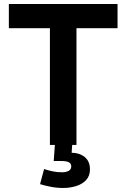

<svg xmlns="http://www.w3.org/2000/svg" viewBox="-20 -720 628 954"><path d="M228 0V-580H24V-700H564V-580H360V0ZM179 195 199 120Q218 126 239.5 131Q261 136 288 136Q308 136 321 129Q334 122 334 107Q334 93 322.5 86.5Q311 80 285 80H247L254 -20H340L336 39Q374 39 400.5 60Q427 81 427 122Q427 154 408 174.5Q389 195 358.5 204.5Q328 214 294 214Q262 214 231.5 208Q201 202 179 195Z"/></svg>

Font: Space 7353
Style: Regular
Weight: 400
Designer: Christine Claussen + Ruben Lyon  (Space 7353)
Version: Version 1.000;FEAKit 1.0